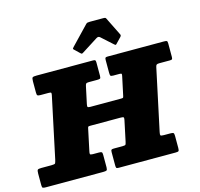

<svg xmlns="http://www.w3.org/2000/svg" viewBox="-187 -1157 1356 1305"><g transform="rotate(-15 491.5 -505.0)"><path d="M439 -820Q443 -816 446.2 -814.5Q449.5 -813 456 -817L571.5 -890.5Q585.5 -899.5 596.5 -890L677 -817.5Q682.5 -813 685 -812.2Q687.5 -811.5 693.5 -818L729 -855Q733.5 -860 734.8 -864.2Q736 -868.5 734 -872.5L670.5 -1001Q668 -1006.5 663.8 -1008Q659.5 -1009.5 649.5 -1009.5H557Q546 -1009.5 540 -1008.2Q534 -1007 528.5 -1001L405 -872Q399 -865.5 398 -862.8Q397 -860 402.5 -855ZM-50 -22.5Q-50 -6 -44.8 -3Q-39.5 0 -23 0H380Q397 0 403.5 -3.2Q410 -6.5 410 -24.5V-112.5Q410 -128 405.2 -131.5Q400.5 -135 386 -135H343Q325 -135 323.8 -141.2Q322.5 -147.5 325.5 -160.5L357.5 -311.5Q359.5 -322 362.2 -324Q365 -326 378 -326H587Q606 -326 610 -322.8Q614 -319.5 611 -304.5L580.5 -160.5Q577 -144.5 574 -139.8Q571 -135 551 -135H491Q478 -135 474 -131.5Q470 -128 470 -114.5V-22.5Q470 -9 472.8 -4.5Q475.5 0 489 0H889Q906 0 910.5 -4Q915 -8 915 -25.5V-110.5Q915 -128 909.8 -131.5Q904.5 -135 888 -135H844Q822.5 -135 819.8 -140Q817 -145 820.5 -161.5L913 -595.5Q915.5 -607.5 920.5 -611.2Q925.5 -615 940 -615H1014Q1026.5 -615 1029.8 -618.8Q1033 -622.5 1033 -635.5V-728.5Q1033 -744.5 1028 -747.2Q1023 -750 1007 -750H613Q600 -750 596.5 -746.5Q593 -743 593 -730.5V-642.5Q593 -625.5 596 -620.2Q599 -615 616 -615H659Q672.5 -615 674 -610.8Q675.5 -606.5 673 -595.5L645 -464.5Q643 -454 640 -452Q637 -450 624 -450H410Q392 -450 390.8 -455.8Q389.5 -461.5 392 -474.5L417.5 -593.5Q420 -606 424.2 -610.5Q428.5 -615 444 -615H501Q517.5 -615 522.8 -618Q528 -621 528 -637.5V-729.5Q528 -742.5 524.8 -746.2Q521.5 -750 509 -750H112.5Q90.5 -750 84.2 -745.8Q78 -741.5 78 -718.5V-639.5Q78 -622.5 82.8 -618.8Q87.5 -615 104 -615H159Q175 -615 177.8 -611.5Q180.5 -608 178 -595.5L86.5 -164.5Q82 -145.5 78.5 -140.2Q75 -135 51 -135H-19Q-40 -135 -45 -130Q-50 -125 -50 -103.5Z"/></g></svg>

Font: Besley Black
Style: Italic
Weight: 900
Italic angle: -13°
Designer: Owen Earl
Foundry: indestructible type*
Version: Version 2.001